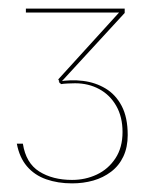

<svg xmlns="http://www.w3.org/2000/svg" viewBox="-20 -792 341 445"><path d="M147 -367Q114 -367 87 -376.5Q60 -386 42.5 -406.5Q25 -427 19 -459H33Q40 -414 71 -394.5Q102 -375 147 -375Q178 -375 204.5 -387.5Q231 -400 247.5 -425Q264 -450 264 -486Q264 -521 249.5 -546.5Q235 -572 210 -585.5Q185 -599 154 -599Q147 -599 137 -598.5Q127 -598 121 -597L115 -608L256 -763H40V-772H269V-762L119 -599L116 -603Q144 -608 172.5 -604.5Q201 -601 224.5 -587Q248 -573 262 -546.5Q276 -520 276 -479Q276 -451 266 -429.5Q256 -408 237.5 -394Q219 -380 196 -373.5Q173 -367 147 -367Z"/></svg>

Font: Panamera Thin
Style: Regular
Weight: 100
Designer: Bastien Sozeau
Foundry: NBR — Bastien Sozeau
Version: Version 3.003;gftools[0.9.33]